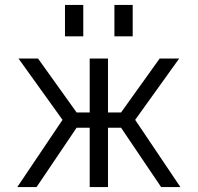

<svg xmlns="http://www.w3.org/2000/svg" viewBox="-20 -757 800 777"><path d="M443 -610V-737H517V-610ZM243 -610V-737H317V-610ZM343 0V-240H290L128 0H50L233 -272L55 -520H134L290 -302H343V-520H417V-302H470L626 -520H705L527 -272L710 0H632L470 -240H417V0Z"/></svg>

Font: Mplus 1p
Style: Regular
Weight: 400
Version: Version 1.061